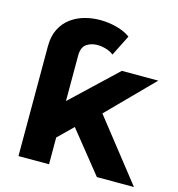

<svg xmlns="http://www.w3.org/2000/svg" viewBox="-111 -850 879 947"><g transform="rotate(15 329.0 -376.5)"><path d="M197.4 -109.9 201.2 -300.5 452.3 -537.9H638.5L396.9 -292.8L316.5 -226.6ZM469.1 0 287.8 -225.6 385.1 -347.1 658.3 0ZM224.7 0H68.7V-560.9Q68.7 -612.4 87.1 -648.8Q105.5 -685.2 136.6 -708.3Q167.8 -731.4 206.1 -742Q244.3 -752.6 284.7 -752.6Q328.5 -752.6 370.3 -741.4Q412.1 -730.1 440.1 -709.5L386.7 -603.4Q372.8 -615.6 349.6 -622.8Q326.4 -630 302.8 -630Q271.9 -630 248.3 -613.8Q224.7 -597.6 224.7 -553.9Z"/></g></svg>

Font: Montserrat Thin
Style: Regular
Weight: 100
Designer: Julieta Ulanovsky
Foundry: Julieta Ulanovsky
Version: Version 9.000